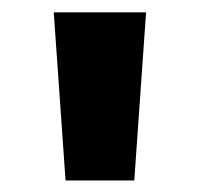

<svg xmlns="http://www.w3.org/2000/svg" viewBox="-20 -790 332 319"><path d="M69.3 -769.5H222.7L203.1 -490.2H88.9Z"/></svg>

Font: Mgen+ 1c bold
Style: Bold
Weight: 700
Designer: [Source Han Sans]
Ryoko NISHIZUKA  (kana & ideographs); Paul D. Hunt (Latin, Greek & Cyrillic); Wenlong ZHANG  (bopomofo
Version: Version 1.059.20150602